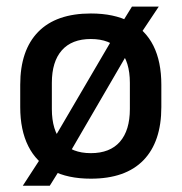

<svg xmlns="http://www.w3.org/2000/svg" viewBox="-20 -544 566 598"><path d="M263 12.5Q191 12.5 142 -13.2Q93 -39 68 -89Q43 -139 43 -210.5V-280Q43 -387.5 99 -444.8Q155 -502 263 -502Q335 -502 384 -476.5Q433 -451 457.8 -401.5Q482.5 -352 482.5 -280V-210.5Q482.5 -102.5 426.8 -45Q371 12.5 263 12.5ZM135 34.5H51L116 -65.5L137.5 -94L342.5 -444L355.5 -466L391 -523.5H474.5L413.5 -432L391.5 -402L189 -54L175 -29.5ZM263 -67Q322.5 -67 353.5 -102.5Q384.5 -138 384.5 -204.5V-286Q384.5 -352 353.5 -387.2Q322.5 -422.5 263 -422.5Q203.5 -422.5 172.5 -387.2Q141.5 -352 141.5 -286V-204.5Q141.5 -138 172.5 -102.5Q203.5 -67 263 -67Z"/></svg>

Font: Anek Kannada Medium
Style: Regular
Weight: 500
Designer: Vaishnavi Murthy, Maithili Shingre (Kannada) & Yesha Goshar (Latin)
Foundry: Ek Type
Version: Version 1.003